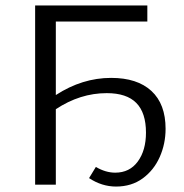

<svg xmlns="http://www.w3.org/2000/svg" viewBox="-20 -678 676 705"><path d="M307 -24 332 -65Q368 -44 403 -44Q456 -44 486 -85Q516 -126 516 -191Q516 -264 480.5 -300Q445 -336 372 -336Q274 -336 185 -277V0H109V-658H521V-599H185V-329Q282 -392 388 -392Q484 -392 536 -344Q588 -296 588 -205Q588 -150 566.5 -101.5Q545 -53 504 -23Q463 7 406 7Q354 7 307 -24Z"/></svg>

Font: LXGW Bright GB
Style: Regular
Weight: 400
Designer: Christian Thalmann (Catharsis Fonts)
Foundry: LXGW / Christian Thalmann (Catharsis Fonts) / Fontworks Inc.
Version: Version 5.510